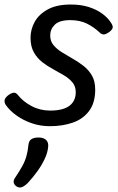

<svg xmlns="http://www.w3.org/2000/svg" viewBox="-22 -539 521 849"><path d="M199 19Q156 19 118.5 6Q81 -7 51.5 -28Q22 -49 5 -73Q-2 -82 -2 -93Q-2 -104 12 -116Q26 -127 37 -129Q48 -131 58 -118Q80 -90 117.5 -70Q155 -50 200 -50Q237 -50 262 -59Q287 -68 300 -86.5Q313 -105 313 -131Q313 -157 298.5 -174.5Q284 -192 261.5 -205.5Q239 -219 213 -233Q187 -247 164.5 -264.5Q142 -282 127.5 -308Q113 -334 113 -372Q113 -409 131.5 -442.5Q150 -476 189.5 -497.5Q229 -519 291 -519Q337 -519 372 -507.5Q407 -496 431 -478Q455 -460 467 -441Q476 -429 476.5 -419.5Q477 -410 462 -398Q450 -389 440 -387Q430 -385 420 -394Q395 -418 363.5 -434Q332 -450 289 -450Q241 -450 220.5 -430Q200 -410 200 -382Q200 -357 214.5 -339.5Q229 -322 251.5 -308Q274 -294 299.5 -279.5Q325 -265 347.5 -247.5Q370 -230 384.5 -205Q399 -180 399 -143Q399 -85 372.5 -49Q346 -13 300.5 3Q255 19 199 19ZM52 286Q40 278 38.5 267.5Q37 257 46 245Q64 218 76 196.5Q88 175 94.5 152.5Q101 130 104 100Q106 83 117.5 76Q129 69 148 69Q171 69 182 80Q193 91 191 110Q189 135 176 163Q163 191 143.5 218Q124 245 101 270Q88 283 76 288Q64 293 52 286Z"/></svg>

Font: Playwrite NL
Style: Regular
Weight: 400
Designer: Veronika Burian, José Scaglione
Foundry: TypeTogether
Version: Version 1.002